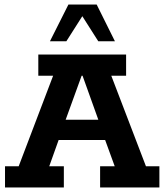

<svg xmlns="http://www.w3.org/2000/svg" viewBox="-20 -822 721 842"><path d="M2 0V-93H62L213 -490H148V-583H533V-490H468L620 -93H679V0H419V-93H483L428 -244L470 -208H212L250 -244L196 -93H260V0ZM256 -264 235 -297H442L423 -264L342 -490H338ZM199 -641 280 -802H404L484 -641H411L341 -751L271 -641Z"/></svg>

Font: Rokkitt
Style: Bold
Weight: 700
Designer: Vernon Adams
Foundry: Vernon Adams
Version: Version 3.103